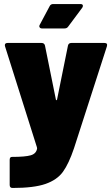

<svg xmlns="http://www.w3.org/2000/svg" viewBox="-20 -733 555 952"><path d="M39 45Q105 45 132.5 37Q160 29 164 3L163 -3L5 -503Q4 -505 4 -509Q4 -520 18 -520H186Q200 -520 203 -507L257 -240Q258 -236 260 -236Q262 -236 263 -240L317 -507Q320 -520 334 -520H498Q515 -520 510 -503L347 2Q321 79 292 119Q263 159 205.5 179Q148 199 42 199Q28 199 28 184V60Q28 45 39 45ZM244 -713H379Q391 -713 391 -704Q391 -700 388 -695L318 -601Q312 -592 300 -592H188Q180 -592 176.5 -597.5Q173 -603 177 -610L226 -702Q231 -713 244 -713Z"/></svg>

Font: Barlow Black
Style: Regular
Weight: 900
Designer: Jeremy Tribby
Foundry: Tribby Type
Version: Version 1.422